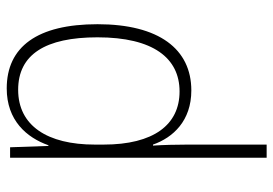

<svg xmlns="http://www.w3.org/2000/svg" viewBox="-141 -438 813 571"><g transform="rotate(-90 265.5 -152.5)"><path d="M288 -539C193 -539 142 -480 119 -415H117L113 -529H82V234H121V-1C121 -36 120 -73 118 -104H121C142 -44 192 10 282 10C405 10 479 -86 479 -269C479 -448 412 -539 288 -539ZM284 -505C389 -505 440 -424 440 -269C440 -103 378 -25 279 -25C180 -25 121 -102 121 -251V-277C121 -418 177 -505 284 -505Z"/></g></svg>

Font: Noto Sans Malayalam SemiCondensed ExtraLight
Style: Regular
Weight: 200
Width: 4
Designer: Jelle Bosma - Monotype Design Team
Foundry: Monotype Imaging Inc.
Version: Version 2.104